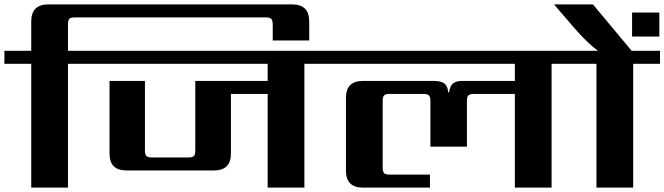

<svg xmlns="http://www.w3.org/2000/svg" viewBox="-40 -853 3021 873"><path d="M391 -622V-563H269V0H102V-563H-20V-622H102V-755Q102 -833 179 -833H1289Q1366 -833 1366 -755V-669H1200V-742Q1200 -761 1193 -767.5Q1186 -774 1167 -774H301Q282 -774 275.5 -767.5Q269 -761 269 -742V-622Z M1466 -622V-563H1344V0H1177V-426H1010V-155Q1010 -78 933 -78H535Q458 -78 458 -155V-485H619V-169Q619 -150 626 -143.5Q633 -137 652 -137H816Q835 -137 841.5 -143.5Q848 -150 848 -169V-485H1177V-563H351V-622Z M2590 -622V-563H2468V0H2301V-426H2116Q2097 -426 2090 -419.5Q2083 -413 2083 -394V-186H1917V-394Q1917 -413 1910 -419.5Q1903 -426 1884 -426H1732Q1713 -426 1706.5 -419.5Q1700 -413 1700 -394V-91Q1700 -72 1706.5 -65.5Q1713 -59 1732 -59H1915V0H1610Q1533 0 1533 -77V-408Q1533 -485 1610 -485H1933Q1966 -485 1981 -473Q1996 -461 1998 -433H2002Q2005 -460 2018.5 -472.5Q2032 -485 2061 -485H2301V-563H1426V-622Z M2958 -796V-687H2834V-796ZM2961 -622V-563H2839V0H2672V-563H2550V-622H2679Q2631 -657 2571 -726L2479 -833H2656L2832 -622Z"/></svg>

Font: Sarpanch
Style: Bold
Weight: 700
Designer: Manushi Parikh (Devanagari and Latin), Jyotish Sonowal (Devanagari)
Foundry: Indian Type Foundry
Version: Version 2.004;PS 1.0;hotconv 1.0.78;makeotf.lib2.5.61930; tt